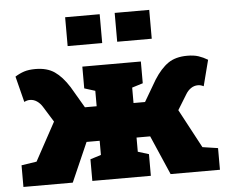

<svg xmlns="http://www.w3.org/2000/svg" viewBox="-53 -823 1046 884"><g transform="rotate(-5 470.0 -381.0)"><path d="M20 0V-100.1L90.3 -110.8L186.5 -287.6L141.6 -359.9Q131.3 -376.5 116.5 -386.5Q101.6 -396.5 84.5 -396.5Q78.1 -396.5 72 -395Q65.9 -393.6 58.1 -389.6L27.8 -509.3Q47.9 -522 69.3 -529.1Q90.8 -536.1 121.6 -536.1Q175.8 -536.1 210.4 -512.2Q245.1 -488.3 276.4 -439L334 -340.8H388.2V-412.1L338.4 -427.7V-528.3H608.9V-427.7L558.6 -412.1V-340.8H611.8L669.4 -439Q700.7 -488.3 735.1 -512.2Q769.5 -536.1 823.7 -536.1Q854 -536.1 875.5 -529.1Q897 -522 918 -509.3L887.2 -389.6Q879.4 -393.6 873.3 -395Q867.2 -396.5 860.8 -396.5Q843.3 -396.5 828.6 -386.5Q814 -376.5 804.2 -359.9L761.2 -290L856.9 -110.8L928.2 -100.1V0H700.2L621.6 -181.2H558.6V-115.7L608.9 -100.1V0H338.4V-100.1L388.2 -115.7V-181.2H327.6L248 0ZM508.3 -628.4V-761.7H668V-628.4ZM279.3 -628.4V-761.7H439V-628.4Z"/></g></svg>

Font: Roboto Slab LO Black
Style: Regular
Weight: 900
Designer: Google
Version: Version 2.000